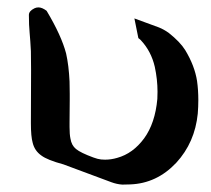

<svg xmlns="http://www.w3.org/2000/svg" viewBox="-20 -477 571 519"><path d="M151.4 -32.7Q107.9 -44.4 91.8 -56.6Q73.7 -69.3 68.4 -90.8Q63.5 -107.9 63.5 -144L64 -288.6Q64 -325.2 63.5 -338.9Q62 -368.2 60.1 -388.2Q58.1 -408.2 58.1 -436.5Q58.1 -447.3 73.2 -454.6Q78.1 -457 84 -457Q93.8 -457 106 -447.8Q146 -380.9 158.7 -332.5Q166 -299.8 168 -256.8Q168.5 -240.7 168.5 -223.6V-206.5Q168 -179.7 168 -146V-133.3Q168 -113.8 170.4 -102.5Q173.3 -84 185.5 -74.2Q197.8 -64 232.4 -51.3Q244.1 -46.9 253.4 -45.9Q258.8 -45.4 264.2 -45.4Q280.3 -45.4 296.9 -50.3Q339.4 -62 369.6 -103Q399.4 -144 405.3 -209.5Q405.8 -218.8 405.8 -229Q405.8 -262.2 398.4 -296.4Q388.7 -338.4 360.8 -368.2Q359.9 -369.6 354 -374L343.3 -427.2L409.7 -402.8Q422.9 -397.5 436 -388.2Q466.8 -363.8 480.5 -341.8Q506.3 -299.3 512.7 -257.8Q516.1 -233.4 516.1 -206.5Q516.1 -188.5 514.6 -169.9Q506.8 -91.8 456.5 -37.1Q403.8 19 331.5 21.5Q324.2 22 310.5 22Q295.9 21 281.2 15.6Z"/></svg>

Font: Caudex
Style: Bold
Weight: 700
Version: Version 1.01